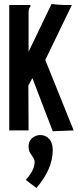

<svg xmlns="http://www.w3.org/2000/svg" viewBox="-20 -648 390 954"><path d="M141 -260 121 -223 122 0H26V-623H131V-615Q125 -609 123.5 -601.5Q122 -594 122 -578V-391L236 -628Q251 -626 272.5 -624.5Q294 -623 305 -623H337L205 -350L346 0L242 4ZM161 286 108 246Q152 197 152 158Q152 145 144.5 134.5Q137 124 129.5 111.5Q122 99 122 80Q122 53 140 38Q158 23 180 23Q207 23 224.5 42.5Q242 62 242 98Q242 192 161 286Z"/></svg>

Font: Inconsolata ExtraCondensed ExtraBold
Style: Regular
Weight: 800
Width: 2
Monospace: yes
Designer: Raph Levien, Cyreal, Brenton Simpson
Foundry: Raph Levien, Cyreal, Google
Version: Version 3.001; ttfautohint (v1.8.2.53-6de2)